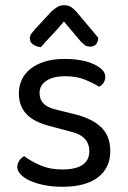

<svg xmlns="http://www.w3.org/2000/svg" viewBox="-20 -700 487 733"><path d="M401 -123Q401 -59 354 -23Q307 13 218 13Q180 13 148 6.5Q116 0 93.5 -10.5Q71 -21 58.5 -34.5Q46 -48 46 -62Q46 -74 52.5 -85Q59 -96 72 -104Q99 -84 135 -68.5Q171 -53 217 -53Q321 -53 321 -123Q321 -180 252 -197L169 -219Q108 -235 80 -265.5Q52 -296 52 -344Q52 -370 62.5 -394Q73 -418 95 -436Q117 -454 149.5 -464.5Q182 -475 226 -475Q296 -475 339 -454.5Q382 -434 382 -407Q382 -394 375.5 -384Q369 -374 358 -369Q340 -381 307 -395Q274 -409 229 -409Q184 -409 157.5 -392Q131 -375 131 -344Q131 -321 146 -305Q161 -289 196 -281L265 -264Q333 -247 367 -213.5Q401 -180 401 -123ZM224 -618Q201 -590 178.5 -566.5Q156 -543 136 -520Q118 -522 106 -530.5Q94 -539 94 -553Q94 -564 100 -572Q106 -580 116 -591L177 -657Q190 -668 200 -674Q210 -680 224 -680Q240 -680 250 -674Q260 -668 271 -656L355 -556Q355 -542 347.5 -532Q340 -522 324 -522Q312 -522 304.5 -527.5Q297 -533 289 -541Z"/></svg>

Font: Baloo Chettan 2
Style: Regular
Weight: 400
Designer: Maithili Shingre, Unnati Kotecha and Ek Type
Foundry: Ek Type
Version: Version 1.640;hotconv 1.0.111;makeotfexe 2.5.65597; ttfautoh